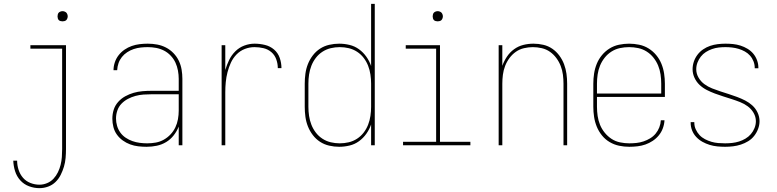

<svg xmlns="http://www.w3.org/2000/svg" viewBox="-20 -755 4040 998"><path d="M185 223Q157 223 130.5 213Q104 203 85.5 182.5Q67 162 58.5 135Q50 108 49 80H69Q69 104 76.5 127.5Q84 151 99.5 169Q115 187 138 196Q161 205 185 205Q205 205 224.5 197Q244 189 258 174Q272 159 281 140.5Q290 122 295 102Q300 82 301.5 61.5Q303 41 303 20V-502H138V-520H323V20Q323 43 321 66Q319 89 312.5 111Q306 133 295.5 154Q285 175 268.5 191Q252 207 230 215Q208 223 185 223ZM305 -644Q300 -644 294.5 -645.5Q289 -647 285.5 -650.5Q282 -654 280.5 -659.5Q279 -665 279 -670Q279 -675 280.5 -680.5Q282 -686 285.5 -689.5Q289 -693 294.5 -695Q300 -697 305 -697Q310 -697 315.5 -695Q321 -693 324.5 -689.5Q328 -686 330 -680.5Q332 -675 332 -670Q332 -665 330 -659.5Q328 -654 324.5 -650.5Q321 -647 315.5 -645.5Q310 -644 305 -644Z M742 8Q720 8 698.5 5.5Q677 3 656.5 -4.5Q636 -12 618 -25Q600 -38 587.5 -55.5Q575 -73 569.5 -94.5Q564 -116 564 -138Q564 -162 571 -184.5Q578 -207 594 -225Q610 -243 631 -254.5Q652 -266 674.5 -272.5Q697 -279 720.5 -281Q744 -283 768 -283H909V-345Q909 -366 905 -388Q901 -410 892 -429.5Q883 -449 867.5 -465.5Q852 -482 832.5 -492Q813 -502 791.5 -506Q770 -510 748 -510Q730 -510 711.5 -508Q693 -506 675 -500Q657 -494 641 -483.5Q625 -473 613.5 -458.5Q602 -444 596 -426.5Q590 -409 589 -390H570Q570 -411 577 -431.5Q584 -452 597 -468.5Q610 -485 627.5 -497Q645 -509 665 -516Q685 -523 706 -525.5Q727 -528 748 -528Q773 -528 797 -523.5Q821 -519 842.5 -508Q864 -497 881.5 -479Q899 -461 909.5 -439Q920 -417 924 -393Q928 -369 928 -345V0H909V-97Q899 -72 882.5 -51Q866 -30 843.5 -16.5Q821 -3 795 2.5Q769 8 742 8ZM745 -10Q768 -10 790 -14Q812 -18 831.5 -29Q851 -40 866.5 -56.5Q882 -73 891.5 -93Q901 -113 905 -135.5Q909 -158 909 -180V-265H768Q747 -265 726 -263.5Q705 -262 684.5 -256.5Q664 -251 645 -241Q626 -231 611.5 -216Q597 -201 590 -180.5Q583 -160 583 -139Q583 -120 588.5 -101Q594 -82 605.5 -66Q617 -50 633.5 -39Q650 -28 668.5 -21.5Q687 -15 706.5 -12.5Q726 -10 745 -10Z M1132 0V-520H1151V-391Q1159 -418 1171 -443Q1183 -468 1203 -488Q1223 -508 1249.5 -518Q1276 -528 1303 -528Q1330 -528 1357 -521.5Q1384 -515 1404.5 -497.5Q1425 -480 1434 -454Q1443 -428 1443 -401H1424Q1424 -424 1416 -446.5Q1408 -469 1390.5 -484Q1373 -499 1350 -504.5Q1327 -510 1303 -510Q1277 -510 1252.5 -500.5Q1228 -491 1209.5 -472Q1191 -453 1180 -429Q1169 -405 1162.5 -379.5Q1156 -354 1153.5 -328Q1151 -302 1151 -276V0Z M1743 8Q1717 8 1691 2Q1665 -4 1643.5 -18Q1622 -32 1606 -53Q1590 -74 1580.5 -98Q1571 -122 1567.5 -148Q1564 -174 1564 -200V-320Q1564 -346 1567.5 -372Q1571 -398 1580.5 -422Q1590 -446 1606 -467Q1622 -488 1643.5 -502Q1665 -516 1691 -522Q1717 -528 1743 -528Q1770 -528 1797 -521.5Q1824 -515 1846 -499Q1868 -483 1884 -460.5Q1900 -438 1909 -412V-735H1928V0H1909V-108Q1900 -82 1884 -59.5Q1868 -37 1846 -21Q1824 -5 1797 1.5Q1770 8 1743 8ZM1746 -10Q1770 -10 1793 -15.5Q1816 -21 1836 -34Q1856 -47 1870.5 -66Q1885 -85 1893.5 -107Q1902 -129 1905.5 -152.5Q1909 -176 1909 -200V-320Q1909 -344 1905.5 -367.5Q1902 -391 1893.5 -413Q1885 -435 1870.5 -454Q1856 -473 1836 -486Q1816 -499 1793 -504.5Q1770 -510 1746 -510Q1722 -510 1699 -504.5Q1676 -499 1656 -486Q1636 -473 1621.5 -454Q1607 -435 1598.5 -413Q1590 -391 1586.5 -367.5Q1583 -344 1583 -320V-200Q1583 -176 1586.5 -152.5Q1590 -129 1598.5 -107Q1607 -85 1621.5 -66Q1636 -47 1656 -34Q1676 -21 1699 -15.5Q1722 -10 1746 -10Z M2075 0V-18H2247V-502H2089V-520H2267V-18H2425V0ZM2255 -644Q2250 -644 2244.5 -645.5Q2239 -647 2235.5 -650.5Q2232 -654 2230.5 -659.5Q2229 -665 2229 -670Q2229 -675 2230.5 -680.5Q2232 -686 2235.5 -689.5Q2239 -693 2244.5 -695Q2250 -697 2255 -697Q2260 -697 2265.5 -695Q2271 -693 2274.5 -689.5Q2278 -686 2280 -680.5Q2282 -675 2282 -670Q2282 -665 2280 -659.5Q2278 -654 2274.5 -650.5Q2271 -647 2265.5 -645.5Q2260 -644 2255 -644Z M2572 0V-520H2591V-413Q2600 -438 2615 -460.5Q2630 -483 2652 -499Q2674 -515 2700 -521.5Q2726 -528 2753 -528Q2779 -528 2804.5 -522Q2830 -516 2851 -501.5Q2872 -487 2887.5 -466Q2903 -445 2912 -421Q2921 -397 2924.5 -371.5Q2928 -346 2928 -320V0H2909V-320Q2909 -343 2906 -366.5Q2903 -390 2894.5 -412Q2886 -434 2872 -453Q2858 -472 2839 -485.5Q2820 -499 2796.5 -504.5Q2773 -510 2750 -510Q2727 -510 2703.5 -504.5Q2680 -499 2661 -485.5Q2642 -472 2628 -453Q2614 -434 2605.5 -412Q2597 -390 2594 -366.5Q2591 -343 2591 -320V0Z M3251 8Q3224 8 3198 2.5Q3172 -3 3149 -16.5Q3126 -30 3109 -51Q3092 -72 3082 -96.5Q3072 -121 3068 -147.5Q3064 -174 3064 -200V-320Q3064 -346 3068 -372.5Q3072 -399 3082 -423.5Q3092 -448 3109 -468.5Q3126 -489 3148.5 -503Q3171 -517 3197.5 -522.5Q3224 -528 3250 -528Q3276 -528 3302.5 -522.5Q3329 -517 3351.5 -503Q3374 -489 3391 -468.5Q3408 -448 3418 -423.5Q3428 -399 3432 -372.5Q3436 -346 3436 -320V-251H3083V-200Q3083 -176 3086.5 -152Q3090 -128 3099 -106Q3108 -84 3123.5 -65Q3139 -46 3159 -33Q3179 -20 3203 -15Q3227 -10 3251 -10Q3270 -10 3288.5 -12Q3307 -14 3325 -20Q3343 -26 3359.5 -36Q3376 -46 3388 -60.5Q3400 -75 3407 -93Q3414 -111 3415 -130H3434Q3433 -109 3425.5 -88.5Q3418 -68 3404.5 -51.5Q3391 -35 3373 -23Q3355 -11 3335 -4Q3315 3 3293.5 5.5Q3272 8 3251 8ZM3083 -269H3417V-320Q3417 -344 3413.5 -368Q3410 -392 3401 -414Q3392 -436 3377 -455Q3362 -474 3341.5 -487Q3321 -500 3297.5 -505Q3274 -510 3250 -510Q3226 -510 3202.5 -505Q3179 -500 3158.5 -487Q3138 -474 3123 -455Q3108 -436 3099 -414Q3090 -392 3086.5 -368Q3083 -344 3083 -320Z M3749 8Q3729 8 3708.5 6Q3688 4 3668.5 -2Q3649 -8 3631 -18Q3613 -28 3599 -43Q3585 -58 3577.5 -77Q3570 -96 3570 -117V-120H3589V-117Q3589 -99 3596.5 -82.5Q3604 -66 3616 -53Q3628 -40 3644.5 -31.5Q3661 -23 3678 -18Q3695 -13 3713 -11.5Q3731 -10 3749 -10Q3767 -10 3785.5 -12Q3804 -14 3821.5 -19.5Q3839 -25 3855 -34.5Q3871 -44 3883 -58Q3895 -72 3902 -89.5Q3909 -107 3909 -125Q3909 -148 3897 -168.5Q3885 -189 3866.5 -202.5Q3848 -216 3826.5 -224.5Q3805 -233 3783 -240Q3761 -247 3739 -254Q3717 -261 3695.5 -269Q3674 -277 3653.5 -287.5Q3633 -298 3616.5 -313.5Q3600 -329 3590 -350.5Q3580 -372 3580 -395Q3580 -415 3586.5 -434.5Q3593 -454 3605.5 -470.5Q3618 -487 3635 -498.5Q3652 -510 3671 -516.5Q3690 -523 3710.5 -525.5Q3731 -528 3751 -528Q3771 -528 3790.5 -526Q3810 -524 3829 -518Q3848 -512 3865.5 -501.5Q3883 -491 3895.5 -476Q3908 -461 3915 -442Q3922 -423 3922 -403V-400H3903V-403Q3903 -420 3896.5 -436.5Q3890 -453 3878.5 -466Q3867 -479 3851.5 -487.5Q3836 -496 3819.5 -501Q3803 -506 3785.5 -508Q3768 -510 3751 -510Q3733 -510 3715.5 -508Q3698 -506 3681 -500Q3664 -494 3649 -484.5Q3634 -475 3623 -461Q3612 -447 3605.5 -430Q3599 -413 3599 -395Q3599 -372 3611 -351.5Q3623 -331 3641.5 -317.5Q3660 -304 3681.5 -295.5Q3703 -287 3724.5 -280Q3746 -273 3768 -266Q3790 -259 3811.5 -251Q3833 -243 3853.5 -232.5Q3874 -222 3891 -206.5Q3908 -191 3918 -169.5Q3928 -148 3928 -125Q3928 -105 3920.5 -85Q3913 -65 3900 -48.5Q3887 -32 3869 -21Q3851 -10 3831 -3.5Q3811 3 3790.5 5.5Q3770 8 3749 8Z"/></svg>

Font: Iosevka Term Curly Thin
Style: Regular
Weight: 100
Designer: Belleve Invis
Foundry: Belleve Invis
Version: Version 32.3.0